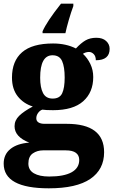

<svg xmlns="http://www.w3.org/2000/svg" viewBox="-27 -786 616 1042"><path d="M-7 102Q-7 52 29.5 22.5Q66 -7 132 -12Q52 -43 52 -101Q52 -133 77 -157.5Q102 -182 151 -208Q100 -224 69 -263.5Q38 -303 38 -365Q38 -455 93 -502.5Q148 -550 261 -550Q331 -550 385 -523Q413 -553 437.5 -567Q462 -581 496 -581Q530 -581 549 -563.5Q568 -546 568 -521Q568 -459 493 -459Q493 -481 481.5 -492.5Q470 -504 456 -504Q439 -504 423 -494Q448 -471 463.5 -438.5Q479 -406 479 -368Q479 -285 424.5 -236.5Q370 -188 261 -188Q221 -188 203 -191Q190 -187 180 -173.5Q170 -160 170 -144Q170 -129 182 -121.5Q194 -114 215 -114H335Q538 -114 538 40Q538 134 463 185Q388 236 238 236Q-7 236 -7 102ZM324 -365Q324 -423 310 -454.5Q296 -486 258 -486Q191 -486 191 -364Q191 -311 206.5 -281Q222 -251 259 -251Q297 -251 310.5 -280Q324 -309 324 -365ZM403 82Q403 57 385 43.5Q367 30 330 30H207Q175 30 151 46.5Q127 63 127 102Q127 137 157 154.5Q187 172 240 172Q320 172 361.5 149Q403 126 403 82ZM204 -616Q227 -669 304 -766H371V-753Q359 -721 346.5 -678Q334 -635 328 -606H204Z"/></svg>

Font: Noto Serif ExtraBold
Style: Regular
Weight: 800
Designer: Monotype Design Team
Foundry: Monotype Imaging Inc.
Version: Version 1.001